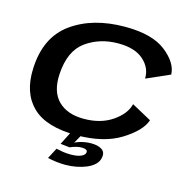

<svg xmlns="http://www.w3.org/2000/svg" viewBox="-110 -705 986 981"><g transform="rotate(15 383.0 -214.0)"><path d="M336 5.5Q479 5.5 569.2 -50.5Q659.5 -106.5 679 -165.5L574.5 -222.5Q561.5 -169 500.2 -127Q439 -85 349.5 -85Q261.5 -85 213.8 -132.8Q166 -180.5 171.5 -274Q179 -399 251.8 -451Q324.5 -503 421.5 -503Q510.5 -503 556.2 -461.8Q602 -420.5 599.5 -364.5L723.5 -419Q721.5 -481 649.5 -537.5Q577.5 -594 434 -594Q263.5 -594 152 -514Q40.5 -434 34 -266Q28.5 -136.5 101.8 -65.5Q175 5.5 336 5.5ZM320 166.5Q349 166.5 377.8 161Q406.5 155.5 431.2 145Q456 134.5 472.2 118.5Q488.5 102.5 491.5 81.5Q497 53 476.5 39.5Q456 26 420.5 26Q393.5 26 366.5 33.2Q339.5 40.5 325.5 51L318 74.5Q330.5 68.5 347 64Q363.5 59.5 377.5 59.5Q394 59.5 402.2 64Q410.5 68.5 408 79Q406 91.5 386.2 100Q366.5 108.5 331.5 108.5Q309 108.5 289.5 105.2Q270 102 255.5 98.5L225.5 155.5Q248 160.5 272 163.5Q296 166.5 320 166.5ZM318 74.5 360 0H304L269 69Z"/></g></svg>

Font: Anybody Expanded Medium
Style: Italic
Weight: 500
Width: 7
Italic angle: -10°
Version: Version 1.113;gftools[0.9.25]